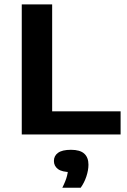

<svg xmlns="http://www.w3.org/2000/svg" viewBox="-20 -615 580 878"><path d="M79.5 0V-595H218.5V-106H531.5V0ZM265 243.5Q281 211.5 286.5 189.2Q292 167 292 143.5L316 172H305.5Q263.5 172 245 158Q226.5 144 226.5 121Q226.5 97.5 245.5 83.8Q264.5 70 304.5 70Q346 70 365.2 87.5Q384.5 105 384.5 138Q384.5 163 375 191.8Q365.5 220.5 349 243.5Z"/></svg>

Font: Encode Sans SC SemiExpanded SemiBold
Style: Regular
Weight: 600
Width: 6
Designer: Multiple Designers
Foundry: Impallari Type
Version: Version 3.002